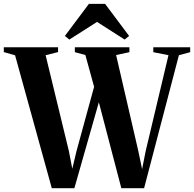

<svg xmlns="http://www.w3.org/2000/svg" viewBox="-43 -992 1022 1012"><path d="M-23 -717.5V-743H263V-717.5L197.5 -701L320 -196L338 -102.5L360.5 -196.5L453 -534.5L407 -702L351.5 -717V-743H639V-717L569 -702L686 -196L706 -100.5L725 -196.5L845 -701L765 -717V-743H959.5V-717L900 -701L716.5 0H596.5L478 -453L349 0H230L36.5 -700.5ZM322.5 -783.5 299 -802.5 425.5 -971.5H511L637.5 -802.5L614 -783.5L468.5 -876.5Z"/></svg>

Font: Merriweather 120pt
Style: Bold
Weight: 700
Designer: Eben Sorkin
Foundry: Eben Sorkin
Version: Version 2.100